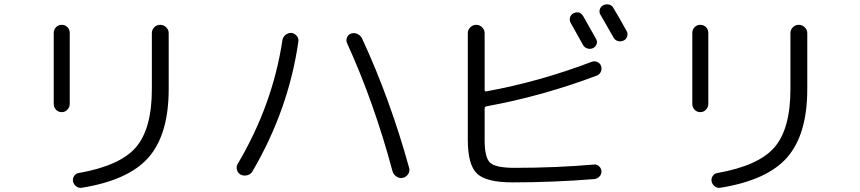

<svg xmlns="http://www.w3.org/2000/svg" viewBox="-20 -850 4040 902"><path d="M363.3 32.2Q349.6 34.2 337.9 25.4Q326.2 16.6 323.2 2.9Q320.3 -10.7 328.1 -22.9Q335.9 -35.2 349.6 -37.1Q543.9 -71.3 618.7 -158.2Q693.4 -245.1 693.4 -431.6V-694.3Q693.4 -710 704.6 -721.7Q715.8 -733.4 732.4 -733.4Q749 -733.4 760.7 -721.7Q772.5 -710 772.5 -694.3V-431.6Q772.5 -218.8 678.2 -110.8Q584 -2.9 363.3 32.2ZM232.4 -362.3V-695.3Q232.4 -710.9 243.2 -722.2Q253.9 -733.4 270 -733.4Q286.1 -733.4 296.9 -722.2Q307.6 -710.9 307.6 -695.3V-362.3Q307.6 -346.7 296.9 -335Q286.1 -323.2 270 -323.2Q253.9 -323.2 243.2 -334.5Q232.4 -345.7 232.4 -362.3Z M1824.2 -44.9Q1737.3 -369.1 1610.4 -647.5Q1604.5 -660.2 1610.4 -674.3Q1616.2 -688.5 1629.9 -692.4Q1644.5 -697.3 1659.2 -690.4Q1673.8 -683.6 1680.7 -669.9Q1812.5 -385.7 1902.3 -60.5Q1906.2 -45.9 1897.5 -32.2Q1888.7 -18.6 1873 -14.6Q1857.4 -10.7 1843.3 -20Q1829.1 -29.3 1824.2 -44.9ZM1306.6 -660.2Q1308.6 -675.8 1321.3 -686Q1334 -696.3 1349.6 -695.3Q1364.3 -693.4 1374 -681.6Q1383.8 -669.9 1381.8 -655.3Q1335.9 -335 1166 -44.9Q1158.2 -31.2 1142.1 -26.9Q1126 -22.5 1111.3 -29.3Q1097.7 -36.1 1093.3 -51.8Q1088.9 -67.4 1096.7 -80.1Q1260.7 -356.4 1306.6 -660.2Z M2672.9 -787.1Q2702.1 -801.8 2719.7 -774.4Q2765.6 -693.4 2780.3 -667Q2787.1 -655.3 2782.7 -642.6Q2778.3 -629.9 2766.1 -624Q2753.9 -618.2 2740.2 -622.1Q2726.6 -626 2719.7 -637.7Q2693.4 -685.5 2661.1 -742.2Q2654.3 -753.9 2657.7 -767.1Q2661.1 -780.3 2672.9 -787.1ZM2862.3 -811.5Q2889.6 -766.6 2923.8 -704.1Q2930.7 -692.4 2926.3 -678.7Q2921.9 -665 2909.2 -659.2Q2896.5 -653.3 2882.8 -657.2Q2869.1 -661.1 2862.3 -673.8Q2828.1 -733.4 2801.8 -779.3Q2793.9 -791 2797.4 -804.7Q2800.8 -818.4 2814 -825.2Q2827.1 -832 2841.3 -828.6Q2855.5 -825.2 2862.3 -811.5ZM2387.7 6.8Q2264.6 6.8 2221.2 -34.2Q2177.7 -75.2 2177.7 -193.4V-694.3Q2177.7 -710 2189.5 -721.7Q2201.2 -733.4 2217.8 -733.4Q2233.4 -733.4 2245.1 -721.7Q2256.8 -710 2256.8 -694.3V-427.7Q2256.8 -418.9 2264.6 -420.9Q2509.8 -464.8 2759.8 -559.6Q2773.4 -564.5 2786.6 -558.6Q2799.8 -552.7 2803.7 -540Q2808.6 -526.4 2802.7 -513.2Q2796.9 -500 2784.2 -495.1Q2528.3 -398.4 2265.6 -350.6Q2256.8 -348.6 2256.8 -340.8V-190.4Q2256.8 -109.4 2282.7 -85.4Q2308.6 -61.5 2397.5 -61.5Q2592.8 -61.5 2771.5 -77.1Q2785.2 -78.1 2794.9 -68.4Q2804.7 -58.6 2805.7 -45.9Q2806.6 -32.2 2796.9 -21.5Q2787.1 -10.7 2773.4 -8.8Q2578.1 6.8 2387.7 6.8Z M3363.3 32.2Q3349.6 34.2 3337.9 25.4Q3326.2 16.6 3323.2 2.9Q3320.3 -10.7 3328.1 -22.9Q3335.9 -35.2 3349.6 -37.1Q3543.9 -71.3 3618.7 -158.2Q3693.4 -245.1 3693.4 -431.6V-694.3Q3693.4 -710 3704.6 -721.7Q3715.8 -733.4 3732.4 -733.4Q3749 -733.4 3760.7 -721.7Q3772.5 -710 3772.5 -694.3V-431.6Q3772.5 -218.8 3678.2 -110.8Q3584 -2.9 3363.3 32.2ZM3232.4 -362.3V-695.3Q3232.4 -710.9 3243.2 -722.2Q3253.9 -733.4 3270 -733.4Q3286.1 -733.4 3296.9 -722.2Q3307.6 -710.9 3307.6 -695.3V-362.3Q3307.6 -346.7 3296.9 -335Q3286.1 -323.2 3270 -323.2Q3253.9 -323.2 3243.2 -334.5Q3232.4 -345.7 3232.4 -362.3Z"/></svg>

Font: Rounded Mgen+ 2m regular
Style: Regular
Weight: 400
Designer: [Source Han Sans]
Ryoko NISHIZUKA  (kana & ideographs); Paul D. Hunt (Latin, Greek & Cyrillic); Wenlong ZHANG  (bopomofo
Version: Version 1.059.20150602